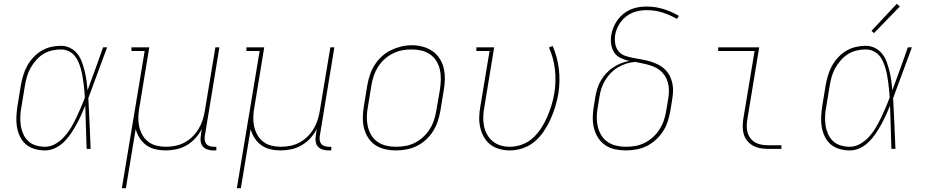

<svg xmlns="http://www.w3.org/2000/svg" viewBox="-20 -777 4840 1002"><path d="M215 8Q188 8 161.5 0.5Q135 -7 115.5 -23.5Q96 -40 84.5 -64Q73 -88 68.5 -114Q64 -140 65.5 -168Q67 -196 71 -223L89 -333Q94 -359 101.5 -384.5Q109 -410 122 -433.5Q135 -457 154 -477.5Q173 -498 196.5 -512Q220 -526 246 -532Q272 -538 298 -538Q324 -538 346.5 -526.5Q369 -515 384 -496Q399 -477 407.5 -453.5Q416 -430 422 -405.5Q428 -381 431.5 -356Q435 -331 437 -306Q458 -362 478 -418Q498 -474 518 -530H539Q514 -464 490 -397.5Q466 -331 441 -265Q445 -199 447.5 -132.5Q450 -66 453 0H432Q430 -57 428.5 -113.5Q427 -170 425 -226Q415 -201 403.5 -176Q392 -151 378.5 -126.5Q365 -102 349 -78.5Q333 -55 313 -35.5Q293 -16 267.5 -4Q242 8 215 8ZM215 -11Q243 -11 269 -26Q295 -41 315 -63Q335 -85 350 -110Q365 -135 377.5 -161.5Q390 -188 401.5 -214.5Q413 -241 423 -268Q422 -288 420 -307.5Q418 -327 415.5 -346.5Q413 -366 409.5 -385Q406 -404 400.5 -422.5Q395 -441 387 -458.5Q379 -476 366.5 -489.5Q354 -503 336 -511Q318 -519 298 -519Q275 -519 251 -513.5Q227 -508 206 -495Q185 -482 168 -462.5Q151 -443 139 -421.5Q127 -400 120.5 -377Q114 -354 110 -330L92 -220Q87 -196 86 -171Q85 -146 88.5 -122.5Q92 -99 101.5 -77.5Q111 -56 127.5 -40.5Q144 -25 167.5 -18Q191 -11 215 -11Z M616 205 735 -511H666V-530H759L708 -220Q703 -195 702 -169Q701 -143 706 -119Q711 -95 722.5 -74Q734 -53 753 -38Q772 -23 796.5 -17Q821 -11 846 -11Q870 -11 895 -16Q920 -21 942.5 -33Q965 -45 984 -63.5Q1003 -82 1016.5 -104.5Q1030 -127 1037.5 -150.5Q1045 -174 1049 -199L1104 -530H1125L1049 -68Q1047 -57 1048.5 -45.5Q1050 -34 1056.5 -26Q1063 -18 1074 -14.5Q1085 -11 1096 -11H1109V8H1093Q1078 8 1063.5 3.5Q1049 -1 1039.5 -11.5Q1030 -22 1027.5 -37.5Q1025 -53 1028 -68L1033 -104Q1020 -78 999.5 -55.5Q979 -33 953.5 -18.5Q928 -4 900 2Q872 8 845 8Q817 8 791 2Q765 -4 744 -19Q723 -34 709 -56Q695 -78 688 -103L637 205Z M1216 205 1335 -511H1266V-530H1359L1308 -220Q1303 -195 1302 -169Q1301 -143 1306 -119Q1311 -95 1322.5 -74Q1334 -53 1353 -38Q1372 -23 1396.5 -17Q1421 -11 1446 -11Q1470 -11 1495 -16Q1520 -21 1542.5 -33Q1565 -45 1584 -63.5Q1603 -82 1616.5 -104.5Q1630 -127 1637.5 -150.5Q1645 -174 1649 -199L1704 -530H1725L1649 -68Q1647 -57 1648.5 -45.5Q1650 -34 1656.5 -26Q1663 -18 1674 -14.5Q1685 -11 1696 -11H1709V8H1693Q1678 8 1663.5 3.5Q1649 -1 1639.5 -11.5Q1630 -22 1627.5 -37.5Q1625 -53 1628 -68L1633 -104Q1620 -78 1599.5 -55.5Q1579 -33 1553.5 -18.5Q1528 -4 1500 2Q1472 8 1445 8Q1417 8 1391 2Q1365 -4 1344 -19Q1323 -34 1309 -56Q1295 -78 1288 -103L1237 205Z M2046 8Q2017 8 1989 1.5Q1961 -5 1938.5 -20Q1916 -35 1901 -58.5Q1886 -82 1879.5 -109Q1873 -136 1873.5 -165Q1874 -194 1879 -223L1897 -333Q1902 -361 1911 -387.5Q1920 -414 1935.5 -438.5Q1951 -463 1973 -483Q1995 -503 2021 -515.5Q2047 -528 2074.5 -534.5Q2102 -541 2129 -541Q2158 -541 2186 -533.5Q2214 -526 2236.5 -510.5Q2259 -495 2274 -472Q2289 -449 2295.5 -421.5Q2302 -394 2301.5 -365Q2301 -336 2296 -307L2278 -197Q2273 -169 2264 -142.5Q2255 -116 2239.5 -91.5Q2224 -67 2202 -47Q2180 -27 2154 -14.5Q2128 -2 2100.5 3Q2073 8 2046 8ZM2046 -11Q2071 -11 2096.5 -15.5Q2122 -20 2145.5 -32Q2169 -44 2189 -62.5Q2209 -81 2223 -103.5Q2237 -126 2245 -150.5Q2253 -175 2257 -200L2276 -310Q2280 -336 2280.5 -362.5Q2281 -389 2275.5 -413.5Q2270 -438 2257 -459Q2244 -480 2223.5 -494Q2203 -508 2178 -513.5Q2153 -519 2126 -519Q2101 -519 2076.5 -514Q2052 -509 2028.5 -497Q2005 -485 1985 -466.5Q1965 -448 1951.5 -426Q1938 -404 1930 -379.5Q1922 -355 1918 -330L1900 -220Q1895 -194 1894.5 -168Q1894 -142 1899.5 -117.5Q1905 -93 1917.5 -72Q1930 -51 1950 -37Q1970 -23 1995 -17Q2020 -11 2046 -11Z M2641 8Q2613 8 2586 0.5Q2559 -7 2538.5 -23Q2518 -39 2505 -62.5Q2492 -86 2486 -112.5Q2480 -139 2481 -167Q2482 -195 2487 -223L2535 -511H2466V-530H2559L2508 -220Q2503 -195 2502 -170Q2501 -145 2505.5 -121Q2510 -97 2521.5 -76Q2533 -55 2551 -40Q2569 -25 2592.5 -18Q2616 -11 2641 -11Q2672 -11 2704 -22.5Q2736 -34 2761 -57Q2786 -80 2804.5 -108.5Q2823 -137 2836 -167.5Q2849 -198 2858.5 -229Q2868 -260 2873 -292Q2883 -354 2876 -414.5Q2869 -475 2845 -529L2864 -537Q2889 -480 2896.5 -417Q2904 -354 2894 -289Q2888 -254 2878 -221Q2868 -188 2853.5 -155.5Q2839 -123 2818.5 -92.5Q2798 -62 2770.5 -38.5Q2743 -15 2708.5 -3.5Q2674 8 2641 8Z M3246 8Q3217 8 3189 2Q3161 -4 3138.5 -19.5Q3116 -35 3101 -58.5Q3086 -82 3079.5 -109Q3073 -136 3073.5 -165Q3074 -194 3079 -223L3087 -272Q3091 -294 3097.5 -315.5Q3104 -337 3116 -357Q3128 -377 3144 -394.5Q3160 -412 3179.5 -425Q3199 -438 3220.5 -446.5Q3242 -455 3264 -459Q3241 -464 3219.5 -474Q3198 -484 3185.5 -503Q3173 -522 3169.5 -546Q3166 -570 3170 -594Q3173 -614 3181.5 -634.5Q3190 -655 3203 -673Q3216 -691 3233.5 -705Q3251 -719 3271 -727.5Q3291 -736 3312 -739.5Q3333 -743 3354 -743Q3400 -743 3443 -729.5Q3486 -716 3523 -694L3513 -678Q3477 -699 3437.5 -711.5Q3398 -724 3355 -724Q3336 -724 3317.5 -721Q3299 -718 3281 -710.5Q3263 -703 3247.5 -691Q3232 -679 3220 -663Q3208 -647 3200.5 -629Q3193 -611 3190 -593Q3187 -570 3191 -547.5Q3195 -525 3209 -508.5Q3223 -492 3244.5 -485Q3266 -478 3288.5 -474Q3311 -470 3333 -466Q3355 -462 3376 -455.5Q3397 -449 3416.5 -439Q3436 -429 3451.5 -413.5Q3467 -398 3476.5 -378.5Q3486 -359 3490 -337Q3494 -315 3492 -291.5Q3490 -268 3486 -245L3478 -197Q3473 -169 3464.5 -142.5Q3456 -116 3440 -91.5Q3424 -67 3402 -47Q3380 -27 3354.5 -14.5Q3329 -2 3301 3Q3273 8 3246 8ZM3246 -11Q3271 -11 3296.5 -15.5Q3322 -20 3345.5 -32Q3369 -44 3389 -62.5Q3409 -81 3423 -103.5Q3437 -126 3445 -150.5Q3453 -175 3457 -200L3465 -248Q3469 -269 3470.5 -289Q3472 -309 3469 -329Q3466 -349 3458 -366.5Q3450 -384 3437 -398Q3424 -412 3407 -421.5Q3390 -431 3371.5 -436.5Q3353 -442 3333.5 -446Q3314 -450 3295 -454Q3271 -452 3248.5 -445Q3226 -438 3205 -425.5Q3184 -413 3167 -395.5Q3150 -378 3137.5 -357Q3125 -336 3118 -313.5Q3111 -291 3108 -269L3100 -220Q3095 -194 3094.5 -168Q3094 -142 3099.5 -117.5Q3105 -93 3117.5 -72Q3130 -51 3150 -37Q3170 -23 3195 -17Q3220 -11 3246 -11Z M3989 0Q3969 0 3948.5 -3.5Q3928 -7 3910.5 -16.5Q3893 -26 3880.5 -41Q3868 -56 3862 -75Q3856 -94 3856 -114.5Q3856 -135 3859 -156L3918 -511H3728V-530H3942L3880 -153Q3877 -135 3877 -117.5Q3877 -100 3882 -83.5Q3887 -67 3897.5 -54Q3908 -41 3922.5 -33Q3937 -25 3954.5 -22Q3972 -19 3989 -19H4058V0Z M4415 8Q4388 8 4361.5 0.5Q4335 -7 4315.5 -23.5Q4296 -40 4284.5 -64Q4273 -88 4268.5 -114Q4264 -140 4265.5 -168Q4267 -196 4271 -223L4289 -333Q4294 -359 4301.5 -384.5Q4309 -410 4322 -433.5Q4335 -457 4354 -477.5Q4373 -498 4396.5 -512Q4420 -526 4446 -532Q4472 -538 4498 -538Q4524 -538 4546.5 -526.5Q4569 -515 4584 -496Q4599 -477 4607.5 -453.5Q4616 -430 4622 -405.5Q4628 -381 4631.5 -356Q4635 -331 4637 -306Q4658 -362 4678 -418Q4698 -474 4718 -530H4739Q4714 -464 4690 -397.5Q4666 -331 4641 -265Q4645 -199 4647.5 -132.5Q4650 -66 4653 0H4632Q4630 -57 4628.5 -113.5Q4627 -170 4625 -226Q4615 -201 4603.5 -176Q4592 -151 4578.5 -126.5Q4565 -102 4549 -78.5Q4533 -55 4513 -35.5Q4493 -16 4467.5 -4Q4442 8 4415 8ZM4415 -11Q4443 -11 4469 -26Q4495 -41 4515 -63Q4535 -85 4550 -110Q4565 -135 4577.5 -161.5Q4590 -188 4601.5 -214.5Q4613 -241 4623 -268Q4622 -288 4620 -307.5Q4618 -327 4615.5 -346.5Q4613 -366 4609.5 -385Q4606 -404 4600.5 -422.5Q4595 -441 4587 -458.5Q4579 -476 4566.5 -489.5Q4554 -503 4536 -511Q4518 -519 4498 -519Q4475 -519 4451 -513.5Q4427 -508 4406 -495Q4385 -482 4368 -462.5Q4351 -443 4339 -421.5Q4327 -400 4320.5 -377Q4314 -354 4310 -330L4292 -220Q4287 -196 4286 -171Q4285 -146 4288.5 -122.5Q4292 -99 4301.5 -77.5Q4311 -56 4327.5 -40.5Q4344 -25 4367.5 -18Q4391 -11 4415 -11ZM4541 -604 4528 -616 4660 -757 4676 -743Z"/></svg>

Font: Iosevka Curly Slab ThEx
Style: Italic
Weight: 100
Width: 7
Italic angle: -9°
Monospace: yes
Designer: Belleve Invis
Foundry: Belleve Invis
Version: Version 11.1.0; ttfautohint (v1.8.3)